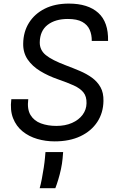

<svg xmlns="http://www.w3.org/2000/svg" viewBox="-20 -758 640 1043"><path d="M277 10Q228 10 182.5 -3.2Q137 -16.5 102.5 -44.5Q68 -72.5 51 -115.8Q34 -159 41.5 -219H133.5Q126.5 -165 145.8 -133.2Q165 -101.5 202.2 -87.8Q239.5 -74 286 -74Q334.5 -74 371.2 -90.2Q408 -106.5 428.8 -134.5Q449.5 -162.5 450 -197Q451 -234 433.2 -256Q415.5 -278 380.8 -293.8Q346 -309.5 295.5 -327Q242 -345.5 198.8 -371.8Q155.5 -398 130.2 -435Q105 -472 106 -521.5Q107 -585.5 137.5 -634.2Q168 -683 223.2 -710.8Q278.5 -738.5 354 -738.5Q458 -738.5 513.8 -688.2Q569.5 -638 567 -535.5H478.5Q479 -569.5 467 -596.5Q455 -623.5 426.8 -639.2Q398.5 -655 348.5 -655Q280 -655 238.5 -622.8Q197 -590.5 196 -528Q195.5 -486 228.8 -458.8Q262 -431.5 339 -402.5Q377.5 -388 414 -372.5Q450.5 -357 479.8 -335.8Q509 -314.5 526 -284.2Q543 -254 542 -209.5Q541 -145 508.5 -95.5Q476 -46 417 -18Q358 10 277 10ZM195.5 264.5Q201.5 244 207.2 213.8Q213 183.5 217.8 152.2Q222.5 121 224.5 97.5L227 68H323L320 103.5Q317.5 131.5 311 161.5Q304.5 191.5 296.2 218.5Q288 245.5 280.5 264.5Z"/></svg>

Font: Spline Sans Mono
Style: Italic
Weight: 400
Italic angle: -4°
Monospace: yes
Designer: Eben Sorkin, Mirko Velimirovic
Foundry: Sorkin Type
Version: Version 1.004